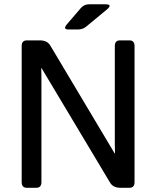

<svg xmlns="http://www.w3.org/2000/svg" viewBox="-20 -892 742 912"><path d="M304.7 -752Q276.9 -752 298.8 -777.8L363.8 -853.5Q379.4 -871.6 403.3 -871.6H480Q517.6 -871.6 486.8 -846.2L390.1 -766.1Q373 -752 350.6 -752ZM107.4 0Q83 0 83 -26.9V-673.3Q83 -700.2 107.4 -700.2H169.9Q204.1 -700.2 218.8 -675.8L524.4 -163.6H526.4Q525.4 -183.1 525.4 -202.6V-673.3Q525.4 -700.2 549.8 -700.2H594.7Q619.1 -700.2 619.1 -673.3V-26.9Q619.1 0 594.7 0H551.8Q517.6 0 502.9 -24.4L177.7 -567.9H175.8Q176.8 -548.3 176.8 -528.8V-26.9Q176.8 0 152.3 0Z"/></svg>

Font: Istok Web
Style: Regular
Weight: 400
Designer: Andrey V. Panov
Foundry: Andrey V. Panov
Version: Version 1.0.2g